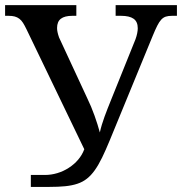

<svg xmlns="http://www.w3.org/2000/svg" viewBox="-20 -734 715 754"><path d="M674.8 -671.9H655.8Q641.1 -671.9 631.1 -668.7Q621.1 -665.5 613 -656.7Q605 -647.9 597.4 -632.8Q589.8 -617.7 580.1 -594.2L411.1 -183.1Q395 -144 380.9 -115Q366.7 -85.9 352.3 -65.7Q337.9 -45.4 321.5 -32.5Q305.2 -19.5 284.2 -12.5Q263.2 -5.4 236.3 -2.7Q209.5 0 173.8 0H101.1V-46.9H155.8Q181.2 -46.9 205.3 -54.2Q229.5 -61.5 250.2 -75Q271 -88.4 286.9 -106.9Q302.7 -125.5 311 -147.9L84 -619.1Q76.7 -634.3 70.3 -644.3Q64 -654.3 55.9 -660.4Q47.9 -666.5 37.8 -669.2Q27.8 -671.9 13.2 -671.9H0V-713.9H279.8V-671.9H264.2Q233.9 -671.9 219 -660.4Q204.1 -648.9 204.1 -624Q204.1 -615.7 206.1 -606.9Q208 -598.1 211.9 -586.9L321.8 -350.1Q338.9 -314.9 351.3 -279.8Q363.8 -244.6 372.1 -213.9Q375.5 -229.5 380.1 -244.6Q384.8 -259.8 390.4 -275.4Q396 -291 402.8 -308.3Q409.7 -325.7 418 -346.2L512.2 -580.1Q516.6 -592.3 518.8 -603.5Q521 -614.7 521 -623Q521 -648.9 504.6 -660.4Q488.3 -671.9 455.1 -671.9H434.1V-713.9H674.8Z"/></svg>

Font: Droid Serif
Style: Regular
Weight: 400
Designer: Monotype Design team
Foundry: Monotype Imaging Inc.
Version: Version 1.03